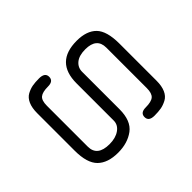

<svg xmlns="http://www.w3.org/2000/svg" viewBox="-98 -628 805 805"><g transform="rotate(45 304.5 -225.0)"><path d="M180.7 0Q149.4 0 128.4 -9.3Q107.4 -18.6 98.1 -35.6Q88.9 -52.7 85.9 -69.3Q83 -85.9 83 -108.4Q83 -143.6 108.4 -143.6Q133.8 -143.6 133.8 -111.3Q133.8 -78.1 145 -64.5Q156.2 -50.8 187.5 -50.8H429.7Q487.3 -50.8 487.3 -123Q487.3 -159.2 471.2 -182.1Q455.1 -205.1 429.7 -205.1H209Q83 -205.1 83 -332Q83 -390.6 113.3 -420.4Q143.6 -450.2 218.8 -450.2H438.5Q469.7 -450.2 490.7 -440.9Q511.7 -431.6 521 -414.1Q530.3 -396.5 533.2 -379.9Q536.1 -363.3 536.1 -340.8Q536.1 -306.6 510.7 -306.6Q485.4 -306.6 485.4 -338.9Q485.4 -373 473.6 -386.2Q461.9 -399.4 431.6 -399.4H191.4Q133.8 -399.4 133.8 -332Q133.8 -294.9 149.9 -275.4Q166 -255.9 191.4 -255.9H413.1Q481.4 -255.9 509.8 -217.8Q538.1 -179.7 538.1 -123Q538.1 -62.5 507.3 -31.2Q476.6 0 403.3 0Z"/></g></svg>

Font: Jura
Style: Book
Weight: 400
Version: Version 2.3